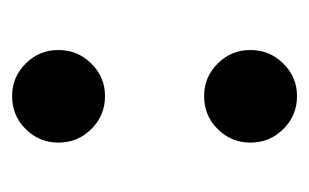

<svg xmlns="http://www.w3.org/2000/svg" viewBox="-114 -372 498 309"><g transform="rotate(90 134.5 -217.0)"><path d="M134 12Q103.5 12 81.8 -9.8Q60 -31.5 60 -62.5Q60 -93.5 81.8 -115.5Q103.5 -137.5 134 -137.5Q165.5 -137.5 187.2 -115.5Q209 -93.5 209 -62.5Q209 -31.5 187.2 -9.8Q165.5 12 134 12ZM134 -297Q103.5 -297 81.8 -318.8Q60 -340.5 60 -371.5Q60 -402.5 81.8 -424.5Q103.5 -446.5 134 -446.5Q165.5 -446.5 187.2 -424.5Q209 -402.5 209 -371.5Q209 -340.5 187.2 -318.8Q165.5 -297 134 -297Z"/></g></svg>

Font: League Spartan Thin Medium
Style: Regular
Weight: 500
Version: Version 2.002